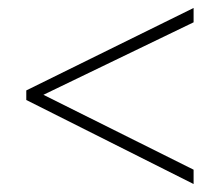

<svg xmlns="http://www.w3.org/2000/svg" viewBox="-20 -600 553 482"><path d="M466 -138V-174L89 -362L466 -544V-580L46 -373V-349Z"/></svg>

Font: Noto Sans Bengali SemiCondensed ExtraLight
Style: Regular
Weight: 200
Width: 4
Designer: Joana Ranito - Universal Thirst; Jelle Bosma - Monotype Design Team
Foundry: Universal Thirst ehf.
Version: Version 3.000